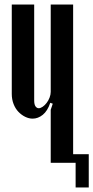

<svg xmlns="http://www.w3.org/2000/svg" viewBox="-20 -719 412 848"><path d="M202 -265Q190 -229 169 -212Q148 -195 124 -195Q108 -195 91.5 -203Q75 -211 61.5 -225Q48 -239 40 -259.5Q32 -280 32 -304V-699H131V-276Q131 -257 137 -249Q143 -241 151 -241Q159 -241 168.5 -247.5Q178 -254 186 -264.5Q194 -275 199 -288Q204 -301 204 -313V-699H303V0H204V-234L213 -261ZM290 -38H372V109H314V0H290Z"/></svg>

Font: Moniqa ExtBd Cond Paragraph
Style: Regular
Weight: 800
Width: 3
Designer: Rajesh Rajput
Foundry: Rajesh Rajput
Version: Version 1.000